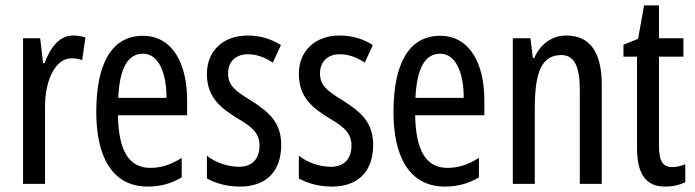

<svg xmlns="http://www.w3.org/2000/svg" viewBox="-20 -678 2561 708"><path d="M249 -547C202 -547 167 -507 144 -445H139L128 -537H65V0H146V-280C145 -385 186 -463 243 -463C258 -463 271 -461 283 -456L295 -540C279 -545 264 -547 249 -547Z M507 -546C394 -546 335 -447 335 -265C335 -109 388 10 525 10C571 10 612 -1 650 -24V-96C610 -70 573 -59 534 -59C455 -59 417 -123 415 -253H670V-309C670 -442 617 -546 507 -546ZM507 -480C567 -480 594 -405 594 -317H416C421 -428 452 -480 507 -480Z M1017 -144C1017 -226 972 -265 906 -307C843 -345 821 -365 821 -408C821 -450 849 -478 894 -478C927 -478 958 -466 986 -447L1016 -512C979 -535 939 -547 893 -547C804 -547 743 -491 743 -406C743 -323 788 -283 855 -242C915 -208 937 -183 937 -141C937 -92 909 -63 862 -63C818 -63 772 -80 743 -104V-20C773 -3 815 10 865 10C961 10 1017 -45 1017 -144Z M1356 -144C1356 -226 1311 -265 1245 -307C1182 -345 1160 -365 1160 -408C1160 -450 1188 -478 1233 -478C1266 -478 1297 -466 1325 -447L1355 -512C1318 -535 1278 -547 1232 -547C1143 -547 1082 -491 1082 -406C1082 -323 1127 -283 1194 -242C1254 -208 1276 -183 1276 -141C1276 -92 1248 -63 1201 -63C1157 -63 1111 -80 1082 -104V-20C1112 -3 1154 10 1204 10C1300 10 1356 -45 1356 -144Z M1603 -546C1490 -546 1431 -447 1431 -265C1431 -109 1484 10 1621 10C1667 10 1708 -1 1746 -24V-96C1706 -70 1669 -59 1630 -59C1551 -59 1513 -123 1511 -253H1766V-309C1766 -442 1713 -546 1603 -546ZM1603 -480C1663 -480 1690 -405 1690 -317H1512C1517 -428 1548 -480 1603 -480Z M2068 -547C2017 -547 1973 -517 1950 -464H1945L1936 -537H1871V0H1952V-279C1952 -417 1980 -475 2050 -475C2098 -475 2118 -432 2118 -348V0H2199V-364C2199 -488 2154 -547 2068 -547Z M2459 -62C2420 -62 2410 -89 2410 -143V-469H2500V-537H2410V-658H2355L2333 -535L2279 -513V-469H2329V-133C2329 -37 2361 10 2432 10C2462 10 2486 4 2507 -6V-72C2491 -66 2475 -62 2459 -62Z"/></svg>

Font: Noto Sans Sinhala UI ExtraCondensed
Style: Regular
Weight: 400
Width: 2
Designer: Jelle Bosma - Monotype Design Team
Foundry: Monotype Imaging Inc.
Version: Version 2.006